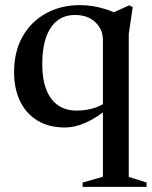

<svg xmlns="http://www.w3.org/2000/svg" viewBox="-20 -487 592 750"><path d="M145 -237Q145 -176.5 161.2 -136Q177.5 -95.5 207.5 -75.2Q237.5 -55 279.5 -55Q317 -55 350.2 -65.8Q383.5 -76.5 411 -100.5L413 -71.5Q385 -48.5 360.5 -32.8Q336 -17 314.2 -7.5Q292.5 2 272.8 6.5Q253 11 234 11Q170.5 11 126 -16.2Q81.5 -43.5 58.2 -92.2Q35 -141 35 -205Q35 -286 68.5 -344.8Q102 -403.5 160.2 -435.2Q218.5 -467 292 -467Q317.5 -467 342.8 -463Q368 -459 394.5 -450.5Q421 -442 449 -428L394.5 -425.5L484.5 -466L498.5 -459.5L483 -354.5V204L552.5 226V243H302.5V226L382 203.5V-330.5Q382 -372.5 352.2 -400.5Q322.5 -428.5 273 -428.5Q232.5 -428.5 204 -406.5Q175.5 -384.5 160.2 -341.8Q145 -299 145 -237Z"/></svg>

Font: Newsreader 36pt Medium
Style: Regular
Weight: 500
Designer: Hugues Gentile
Foundry: Production Type
Version: Version 1.003